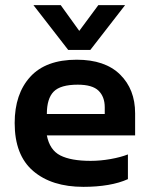

<svg xmlns="http://www.w3.org/2000/svg" viewBox="-20 -716 582 746"><path d="M245 -522 110 -696H216L288 -596L362 -696H466L331 -522ZM304 10Q181 10 109 -51.5Q37 -113 37 -238Q37 -351 97.5 -417.5Q158 -484 278 -484Q388 -484 446.5 -426.5Q505 -369 505 -276V-190H162Q173 -133 214.5 -112Q256 -91 332 -91Q370 -91 409.5 -98Q449 -105 477 -116V-20Q444 -5 400 2.5Q356 10 304 10ZM162 -273H387V-299Q387 -340 363 -363.5Q339 -387 282 -387Q215 -387 188.5 -360Q162 -333 162 -273Z"/></svg>

Font: Kanit Medium
Style: Regular
Weight: 500
Designer: Katatrad Team
Foundry: CadsonDemak
Version: Version 2.000; ttfautohint (v1.8.3)